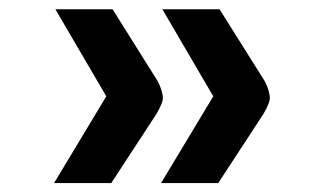

<svg xmlns="http://www.w3.org/2000/svg" viewBox="-20 -467 706 418"><path d="M320.8 -219.2Q334.5 -243.2 334.5 -252.4Q334.5 -269 323.2 -290.5L225.1 -446.8H100.6L211.4 -257.3L97.7 -68.4H222.2ZM553.7 -219.2Q567.4 -243.2 567.4 -252.4Q567.4 -269 556.2 -290.5L458 -446.8H333.5L444.3 -257.3L330.6 -68.4H455.1Z"/></svg>

Font: Hammersmith One
Style: Regular
Weight: 400
Designer: Nicole Fally
Foundry: Nicole Fally
Version: Version 1.003